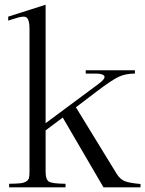

<svg xmlns="http://www.w3.org/2000/svg" viewBox="-20 -800 620 820"><path d="M478 -58.1Q492.7 -34.2 513.4 -26.1Q534.2 -18.1 580.1 -14.2V0H421.9L248 -297.9L174.8 -243.2V-65.9Q174.8 -32.7 189.2 -24.2Q203.6 -15.6 259.8 -15.1V0H19V-15.1Q49.8 -15.6 65.2 -17.1Q80.6 -18.6 90.8 -24.4Q101.1 -30.3 103.5 -39.3Q106 -48.3 106 -65.9V-676.8Q106 -695.8 103.3 -707Q100.6 -718.3 95.2 -723.6Q89.8 -729 80.1 -728.8Q70.3 -728.5 58.1 -725.3Q45.9 -722.2 28.3 -716.3Q19.5 -713.4 15.1 -711.9V-729L174.8 -779.8V-273.9L399.9 -440.9Q418 -454.1 424.1 -463.9Q430.2 -473.6 421.1 -479.7Q412.1 -485.8 386.2 -485.8H346.2V-500H556.2V-485.8Q517.1 -485.8 487.8 -472.4Q458.5 -459 394 -410.2L304.2 -341.8Z"/></svg>

Font: Ortica Linear Light
Style: Regular
Weight: 300
Designer: Benedetta Bovani
Foundry: Collletttivo
Version: Version 2.000;Glyphs 3.1.2 (3151)